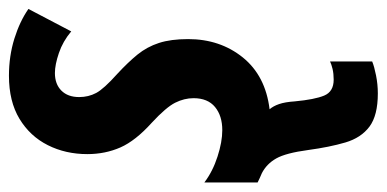

<svg xmlns="http://www.w3.org/2000/svg" viewBox="-236 -364 835 414"><g transform="rotate(-90 181.0 -157.5)"><path d="M186 240.2Q138.7 240.2 114.5 222.2Q90.3 204.1 80.3 170.2Q70.3 136.2 64 89.8Q57.6 42 45.9 21.2Q34.2 0.5 14.2 -9.8Q9.3 -11.7 3.7 -14.4Q-2 -17.1 -5.9 -19V-133.8Q18.1 -115.7 49.8 -105.5Q81.5 -95.2 106.9 -95.2Q137.7 -95.2 156.7 -110.8Q175.8 -126.5 175.8 -157.2Q175.8 -177.2 166 -196.8Q156.2 -216.3 123 -247.1Q84 -282.2 69.6 -314.9Q55.2 -347.7 55.2 -386.2Q55.2 -433.1 74.5 -471.4Q93.8 -509.8 131.3 -532.5Q168.9 -555.2 224.1 -555.2Q266.6 -555.2 304.2 -543.5Q341.8 -531.7 368.2 -513.2L319.8 -420.9Q298.3 -439 273.2 -447.5Q248 -456.1 230 -456.1Q206.1 -456.1 192.1 -442.1Q178.2 -428.2 178.2 -403.8Q178.2 -383.8 187 -367.2Q195.8 -350.6 228 -321.8Q252.9 -298.8 269.8 -278.1Q286.6 -257.3 294.9 -231.7Q303.2 -206.1 303.2 -168.9Q303.2 -100.1 263.7 -51Q224.1 -2 151.9 6.8Q158.7 14.6 163.1 27.3Q167.5 40 168.9 61Q172.9 104 181.4 124.5Q189.9 145 215.8 145Q228.5 145 238.8 142.6Q249 140.1 254.9 137.2V228Q244.6 232.4 225.1 236.3Q205.6 240.2 186 240.2Z"/></g></svg>

Font: Open Sans Condensed
Style: Bold Italic
Weight: 700
Width: 3
Italic angle: -12°
Designer: Monotype Design Team
Foundry: Monotype Imaging Inc.
Version: Version 3.003; ttfautohint (v1.8.4)